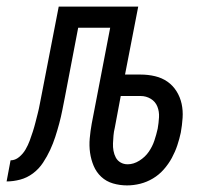

<svg xmlns="http://www.w3.org/2000/svg" viewBox="-68 -550 638 582"><path d="M317 12Q295 12 274.5 6Q254 0 239 -14Q224 -28 216 -47Q208 -66 205 -87Q202 -108 204 -130.5Q206 -153 210 -175L266 -466H169L129 -257Q125 -237 121 -216.5Q117 -196 111.5 -175.5Q106 -155 99.5 -135Q93 -115 84 -95.5Q75 -76 62.5 -57Q50 -38 32 -24.5Q14 -11 -7 -5.5Q-28 0 -48 0L-36 -64Q-22 -64 -10 -74Q2 -84 9.5 -97Q17 -110 22 -123.5Q27 -137 31.5 -151Q36 -165 39.5 -179Q43 -193 46.5 -206.5Q50 -220 52.5 -234Q55 -248 58 -262L110 -530H351L311 -324H358Q381 -324 402 -319Q423 -314 439.5 -302.5Q456 -291 467 -273.5Q478 -256 482.5 -235.5Q487 -215 485.5 -192.5Q484 -170 480 -148Q476 -129 469.5 -109.5Q463 -90 453 -71.5Q443 -53 428.5 -36.5Q414 -20 395.5 -9Q377 2 357 7Q337 12 317 12ZM319 -52Q337 -52 354.5 -63Q372 -74 383 -90Q394 -106 400 -124Q406 -142 410 -160Q413 -177 414 -194.5Q415 -212 409 -227Q403 -242 389 -250.5Q375 -259 358 -259H298L280 -163Q277 -151 276 -139Q275 -127 274.5 -115.5Q274 -104 276 -93Q278 -82 283 -72.5Q288 -63 297.5 -57.5Q307 -52 319 -52Z"/></svg>

Font: Lode Term
Style: Italic
Weight: 400
Italic angle: -11°
Monospace: yes
Designer: Belleve Invis
Foundry: Belleve Invis
Version: Version 29.2.0